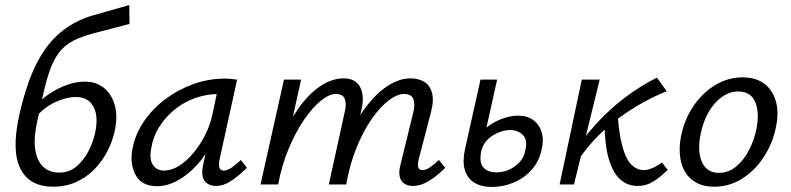

<svg xmlns="http://www.w3.org/2000/svg" viewBox="-20 -732 3138 762"><path d="M190 9Q146 9 114 -7.5Q82 -24 63 -58.5Q44 -93 42 -146.5Q40 -200 56 -273Q73 -350 97 -415.5Q121 -481 156.5 -533Q192 -585 244 -621.5Q296 -658 367 -676L493 -712L494 -637L379 -607Q326 -594 290.5 -579.5Q255 -565 230.5 -541.5Q206 -518 189 -480.5Q172 -443 158 -386Q144 -329 127 -247Q113 -183 120 -138Q127 -93 151.5 -70Q176 -47 215 -47Q254 -47 282.5 -70.5Q311 -94 330.5 -131Q350 -168 358 -207Q367 -251 360.5 -282Q354 -313 334 -330Q314 -347 281 -347Q243 -347 199 -326.5Q155 -306 120 -265L101 -292Q123 -318 149 -339.5Q175 -361 203 -376Q231 -391 260 -399.5Q289 -408 317 -408Q361 -408 392 -383.5Q423 -359 435.5 -314.5Q448 -270 435 -211Q426 -170 405.5 -130.5Q385 -91 354 -59.5Q323 -28 282 -9.5Q241 9 190 9Z M603 7Q543 7 518.5 -37Q494 -81 506 -143Q517 -200 551 -250Q585 -300 635.5 -338Q686 -376 746.5 -398Q807 -420 872 -420Q888 -420 899.5 -418.5Q911 -417 921 -416L851 -97Q843 -55 868 -55Q882 -55 899 -66.5Q916 -78 936 -97L960 -66Q924 -31 895 -12.5Q866 6 838 6Q818 6 803.5 -3Q789 -12 784.5 -30Q780 -48 786 -77L823 -243L864 -277Q851 -218 824 -167Q797 -116 761 -76.5Q725 -37 684 -15Q643 7 603 7ZM631 -55Q661 -55 691 -74Q721 -93 748 -125.5Q775 -158 795 -198Q815 -238 823 -278L846 -386L884 -356Q876 -358 867 -358.5Q858 -359 850 -359Q800 -359 755 -343Q710 -327 674 -298Q638 -269 613 -230Q588 -191 580 -143Q572 -98 587.5 -76.5Q603 -55 631 -55Z M1619 6Q1599 6 1585 -3Q1571 -12 1566.5 -30Q1562 -48 1569 -77L1620 -285Q1628 -316 1621 -337.5Q1614 -359 1584 -359Q1556 -359 1522 -333Q1488 -307 1455 -259.5Q1422 -212 1395 -146Q1368 -80 1354 0H1304Q1327 -102 1361 -181Q1395 -260 1436.5 -313Q1478 -366 1522.5 -393.5Q1567 -421 1609 -421Q1641 -421 1663.5 -407.5Q1686 -394 1694.5 -364Q1703 -334 1690 -285L1641 -97Q1637 -78 1640 -67.5Q1643 -57 1657 -57Q1671 -57 1686 -67.5Q1701 -78 1722 -97L1747 -66Q1713 -32 1681 -13Q1649 6 1619 6ZM1014 0 1107 -416H1175L1083 0ZM1039 0Q1059 -92 1091.5 -168.5Q1124 -245 1164.5 -302Q1205 -359 1251 -390Q1297 -421 1344 -421Q1392 -421 1410 -385Q1428 -349 1413 -289L1343 0H1285L1348 -287Q1356 -319 1348.5 -339Q1341 -359 1313 -359Q1286 -359 1252.5 -331.5Q1219 -304 1186 -255.5Q1153 -207 1125.5 -141.5Q1098 -76 1084 0Z M1932 10Q1890 10 1862.5 -7Q1835 -24 1825 -57Q1815 -90 1825 -138L1887 -416H1953L1890 -133Q1881 -88 1898 -68Q1915 -48 1950 -48Q1978 -48 2001.5 -59Q2025 -70 2042.5 -89Q2060 -108 2065 -136Q2075 -177 2055 -196.5Q2035 -216 2005 -216Q1989 -216 1971 -210.5Q1953 -205 1936 -194.5Q1919 -184 1907 -168.5Q1895 -153 1890 -133H1847Q1858 -167 1879 -193.5Q1900 -220 1927 -237.5Q1954 -255 1982.5 -264Q2011 -273 2036 -273Q2073 -273 2097 -255Q2121 -237 2130 -206Q2139 -175 2129 -136Q2119 -90 2089 -57Q2059 -24 2017.5 -7Q1976 10 1932 10Z M2275 -97 2248 -114Q2295 -185 2348 -242.5Q2401 -300 2460.5 -345Q2520 -390 2587 -424L2626 -370Q2581 -352 2534.5 -326.5Q2488 -301 2442 -268Q2396 -235 2353.5 -192.5Q2311 -150 2275 -97ZM2201 0 2289 -416H2360L2258 0ZM2510 6Q2471 6 2442 -19.5Q2413 -45 2396.5 -100Q2380 -155 2379 -244L2430 -297Q2435 -208 2449 -155Q2463 -102 2485 -79.5Q2507 -57 2534 -57Q2548 -57 2561.5 -62Q2575 -67 2587 -74Q2599 -81 2607 -87L2630 -58Q2602 -30 2573.5 -12Q2545 6 2510 6Z M2815 9Q2761 9 2727.5 -17.5Q2694 -44 2683 -89.5Q2672 -135 2683 -192Q2696 -257 2731.5 -310Q2767 -363 2818 -394Q2869 -425 2927 -425Q2980 -425 3013.5 -399.5Q3047 -374 3059.5 -329Q3072 -284 3059 -225Q3046 -162 3011 -108.5Q2976 -55 2925.5 -23Q2875 9 2815 9ZM2833 -46Q2871 -46 2901 -70.5Q2931 -95 2952 -135Q2973 -175 2982 -220Q2995 -284 2977.5 -326.5Q2960 -369 2910 -369Q2876 -369 2845.5 -347.5Q2815 -326 2792.5 -287.5Q2770 -249 2760 -197Q2747 -129 2766.5 -87.5Q2786 -46 2833 -46Z"/></svg>

Font: Ysabeau Infant Medium
Style: Italic
Weight: 500
Italic angle: -12°
Designer: Christian Thalmann (Catharsis Fonts)
Version: Version 2.001;gftools[0.9.30]; featfreeze: ss01,ss02,lnum